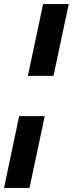

<svg xmlns="http://www.w3.org/2000/svg" viewBox="-57 -763 358 944"><path d="M80 -390 155 -743H281L206 -390ZM-37 161 37 -192H163L88 161Z"/></svg>

Font: Saira Condensed ExtraBold
Style: Italic
Weight: 800
Width: 3
Italic angle: -12°
Designer: Hector Gatti with collaboration of the Omnibus-Type team
Foundry: Omnibus-Type
Version: Version 1.101